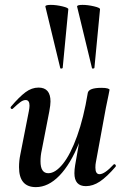

<svg xmlns="http://www.w3.org/2000/svg" viewBox="-20 -754 516 787"><path d="M58 -69Q58 -95 63 -119L98 -297Q101 -312 101 -321Q101 -344 85 -344Q75 -344 63.5 -335.5Q52 -327 33 -309Q31 -307 29 -307Q26 -307 24 -310.5Q22 -314 25 -317Q59 -357 84.5 -376Q110 -395 138 -395Q187 -395 187 -338Q187 -324 182 -297L151 -138Q146 -116 146 -93Q146 -44 178 -44Q207 -44 238 -82.5Q269 -121 296 -196Q323 -271 340 -374L358 -373Q339 -255 304 -168Q269 -81 223.5 -34Q178 13 127 13Q58 13 58 -69ZM285 -44Q285 -59 288 -77L340 -374Q345 -394 396 -394Q413 -394 421 -391.5Q429 -389 429 -386L425 -365Q415 -318 414 -312L373 -89Q371 -80 371 -67Q371 -40 388 -40Q409 -40 446 -80Q447 -81 449 -81Q452 -81 454 -77.5Q456 -74 454 -71Q418 -29 389.5 -10Q361 9 332 9Q285 9 285 -44ZM188 -734Q210 -734 235.5 -728Q261 -722 260 -716L237 -476Q237 -474 232.5 -473Q228 -472 227 -475L166 -727Q165 -734 188 -734ZM318 -734Q340 -734 365.5 -728Q391 -722 390 -716L367 -476Q367 -474 362.5 -473Q358 -472 357 -475L296 -727Q295 -734 318 -734Z"/></svg>

Font: Cormorant Garamond
Style: Bold Italic
Weight: 700
Italic angle: -10°
Designer: Christian Thalmann (Catharsis Fonts)
Foundry: Catharsis Fonts
Version: Version 4.000